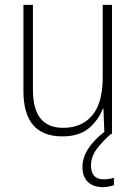

<svg xmlns="http://www.w3.org/2000/svg" viewBox="-20 -549 562 787"><path d="M439 -529V0H408L404 -103H401Q385 -59 345.5 -24.5Q306 10 235 10Q76 10 76 -176V-529H115V-182Q115 -101 146.5 -63Q178 -25 239 -25Q315 -25 358 -76Q401 -127 401 -232V-529ZM353 129Q353 186 405 186Q418 186 429.5 184Q441 182 447 180V210Q439 213 427 215.5Q415 218 401 218Q363 218 340.5 197Q318 176 318 135Q318 97 342 60Q366 23 411 -11L435 0Q399 31 376 62.5Q353 94 353 129Z"/></svg>

Font: Noto Sans Ethiopic SemiCondensed ExtraLight
Style: Regular
Weight: 200
Width: 4
Designer: Monotype Design Team
Foundry: Monotype Imaging Inc.
Version: Version 2.102; ttfautohint (v1.8.4.7-5d5b)